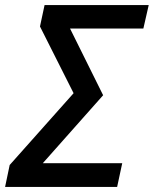

<svg xmlns="http://www.w3.org/2000/svg" viewBox="-37 -734 604 754"><path d="M-17 0 1 -86 252 -368 120 -630 138 -714H547L526 -622H238L368 -360L131 -93H443L423 0Z"/></svg>

Font: Noto Sans Display Medium
Style: Italic
Weight: 500
Italic angle: -12°
Designer: Monotype Design Team
Foundry: Monotype Imaging Inc.
Version: Version 2.003